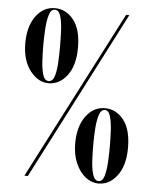

<svg xmlns="http://www.w3.org/2000/svg" viewBox="-52 -745 633 795"><g transform="rotate(5 265.0 -348.0)"><path d="M144.5 -390Q101 -390 67.8 -433Q34.5 -476 34.5 -547.5Q34.5 -617 65.5 -659.5Q96.5 -702 144.5 -702Q191 -702 222.2 -662.5Q253.5 -623 253.5 -547.5Q253.5 -473.5 222 -431.8Q190.5 -390 144.5 -390ZM78.5 0 440 -700H453.5L93 0ZM144.5 -399Q161.5 -399 168.8 -423.2Q176 -447.5 177.5 -482Q179 -516.5 179 -546.5Q179 -577 177.5 -611.8Q176 -646.5 168.8 -671Q161.5 -695.5 144.5 -695.5Q128 -695.5 120.8 -670.8Q113.5 -646 111.5 -611Q109.5 -576 109.5 -545.5Q109.5 -515 111.2 -481Q113 -447 120.2 -423Q127.5 -399 144.5 -399ZM387 5.5Q357.5 5.5 332.5 -14.2Q307.5 -34 292 -69.5Q276.5 -105 276.5 -152Q276.5 -222 307.8 -264.8Q339 -307.5 387 -307.5Q433.5 -307.5 464.8 -267.8Q496 -228 496 -152Q496 -79 464.5 -36.8Q433 5.5 387 5.5ZM387 -4.5Q403 -4.5 410 -28.8Q417 -53 418.8 -87Q420.5 -121 420.5 -151Q420.5 -181.5 418.8 -216.2Q417 -251 410 -275.5Q403 -300 387 -300Q370.5 -300 363 -275.2Q355.5 -250.5 353.5 -215.5Q351.5 -180.5 351.5 -150Q351.5 -119.5 353.2 -85.8Q355 -52 362.5 -28.2Q370 -4.5 387 -4.5Z"/></g></svg>

Font: Imbue 100pt
Style: Bold
Weight: 700
Designer: Tyler Finck
Foundry: Etcetera Type Company
Version: Version 1.102; ttfautohint (v1.8.3)